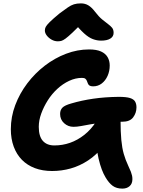

<svg xmlns="http://www.w3.org/2000/svg" viewBox="-20 -1000 842 1134"><path d="M703 114Q668 114 645.5 97.5Q623 81 603 47Q591 27 581 0.5Q571 -26 562 -64Q553 -102 547 -158L592 -138Q550 -85 500.5 -52.5Q451 -20 397.5 -5Q344 10 288 10Q231 10 186 -7Q141 -24 109.5 -56Q78 -88 61 -134Q44 -180 44 -237Q44 -310 70 -379Q96 -448 141 -507.5Q186 -567 244.5 -612Q303 -657 370 -682.5Q437 -708 506 -708Q550 -708 576.5 -696Q603 -684 615.5 -662.5Q628 -641 628 -613Q628 -580 615.5 -552Q603 -524 581 -507Q559 -490 530 -490Q516 -490 509 -494.5Q502 -499 499 -507Q496 -515 493 -522.5Q490 -530 484 -535Q478 -540 464 -540Q426 -540 388.5 -522.5Q351 -505 318.5 -475Q286 -445 262 -407Q238 -369 223.5 -329Q209 -289 209 -251Q209 -195 233 -168Q257 -141 301 -141Q349 -141 393.5 -156.5Q438 -172 478 -203.5Q518 -235 548 -282Q567 -308 589.5 -317.5Q612 -327 644 -327Q669 -327 680.5 -318.5Q692 -310 692 -291Q692 -221 696.5 -173.5Q701 -126 711 -91Q721 -56 737 -22Q748 1 753 14.5Q758 28 760 37.5Q762 47 762 58Q762 85 745.5 99.5Q729 114 703 114ZM414 -251Q382 -251 358.5 -272.5Q335 -294 335 -327Q335 -350 348.5 -364Q362 -378 401 -389Q462 -407 530.5 -417Q599 -427 681 -428Q726 -428 748 -421Q770 -414 778 -400Q786 -386 786 -366Q786 -333 766.5 -307Q747 -281 703 -281Q640 -281 594.5 -276.5Q549 -272 516 -266Q483 -260 458.5 -255.5Q434 -251 414 -251ZM321 -756Q302 -756 284.5 -766Q267 -776 256 -790.5Q245 -805 245 -820Q245 -831 250 -841Q255 -851 273.5 -869.5Q292 -888 332 -921Q362 -943 380.5 -956Q399 -969 416.5 -974.5Q434 -980 458 -980Q483 -980 502.5 -968Q522 -956 541 -931Q563 -902 583 -885.5Q603 -869 618 -858Q633 -847 642 -836Q651 -825 651 -806Q651 -784 631.5 -772Q612 -760 577 -760Q553 -760 528.5 -769Q504 -778 476.5 -803Q449 -828 412 -873L474 -872Q433 -831 407.5 -807Q382 -783 367 -772Q352 -761 342 -758.5Q332 -756 321 -756Z"/></svg>

Font: Shantell Sans
Style: Bold
Weight: 700
Designer: Stephen Nixon, Anya Danilova, Shantell Martin
Foundry: Arrow Type
Version: Version 1.011;[c5ecc13dd]